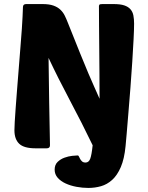

<svg xmlns="http://www.w3.org/2000/svg" viewBox="-20 -730 729 945"><path d="M401 70Q417 70 424 51.5Q431 33 436 -15Q383 -125 324.5 -235Q266 -345 219 -445Q220 -337 222 -230Q224 -123 226 -15Q226 0 210 0H155Q98 0 74.5 -22.5Q51 -45 51 -89Q51 -101 52.5 -129.5Q54 -158 57 -197Q60 -236 63.5 -282.5Q67 -329 71 -377Q77 -453 81 -503Q85 -553 87.5 -587.5Q90 -622 91 -646.5Q92 -671 93 -695Q93 -710 109 -710H189Q222 -710 243 -702.5Q264 -695 277.5 -682Q291 -669 299 -652.5Q307 -636 314 -618Q351 -525 374.5 -467Q398 -409 414.5 -370Q431 -331 443.5 -303.5Q456 -276 470 -244Q470 -303 469.5 -365.5Q469 -428 468.5 -487.5Q468 -547 467.5 -602Q467 -657 467 -701Q467 -703 469 -706.5Q471 -710 484 -710H539Q572 -710 591.5 -703.5Q611 -697 622 -684.5Q633 -672 636.5 -654Q640 -636 640 -613Q640 -587 637.5 -537Q635 -487 631 -425.5Q627 -364 622 -298.5Q617 -233 612 -174.5Q607 -116 603.5 -72Q600 -28 598 -11Q592 52 574.5 92.5Q557 133 532 155.5Q507 178 477 186.5Q447 195 415 195Q386 195 356.5 189.5Q327 184 303 173Q279 162 264 145Q249 128 249 105Q249 81 263.5 67Q278 53 297.5 46Q317 39 335.5 37Q354 35 363 35Q366 35 368.5 40.5Q371 46 374.5 52.5Q378 59 384 64.5Q390 70 401 70Z"/></svg>

Font: Poetsen One
Style: Regular
Weight: 400
Designer: Pablo Impallari, Rodrigo Fuenzalida
Foundry: Pablo Impallari, Rodrigo Fuenzalida
Version: Version 1.001; ttfautohint (v0.93) -l 8 -r 50 -G 200 -x 14 -